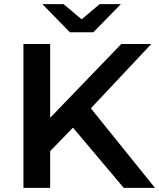

<svg xmlns="http://www.w3.org/2000/svg" viewBox="-20 -914 774 934"><path d="M94 0V-700H224V-341L570 -700H716L422 -387L734 0H582L335 -293L224 -179V0ZM320 -757 186 -894H289L377 -820L465 -894H568L434 -757Z"/></svg>

Font: Montserrat Thin SemiBold
Style: Regular
Weight: 600
Version: Version 9.000